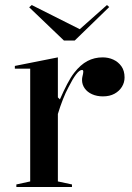

<svg xmlns="http://www.w3.org/2000/svg" viewBox="-20 -743 526 763"><path d="M45 0V-10L100 -22V-470H39V-481L210 -515V-356L218 -348Q233 -382 247 -409Q261 -436 275 -454Q300 -486 327.5 -500.5Q355 -515 388 -515Q411 -515 430.5 -506Q450 -497 462.5 -479.5Q475 -462 475 -435Q475 -415 464.5 -398Q454 -381 435 -370.5Q416 -360 389 -360Q365 -360 346 -368.5Q327 -377 316.5 -392Q306 -407 306 -425Q306 -433 307.5 -438.5Q309 -444 310 -449.5Q311 -455 311 -458Q311 -465 306 -465Q296 -465 282.5 -447.5Q269 -430 252 -396Q241 -376 230 -348Q219 -320 210 -290V-22L266 -10V0ZM405 -723 414 -715 277 -582H234L96 -714L106 -723L297 -627Z"/></svg>

Font: Kalnia
Style: Regular
Weight: 400
Designer: Frida Medrano
Foundry: Frida Medrano
Version: Version 1.105